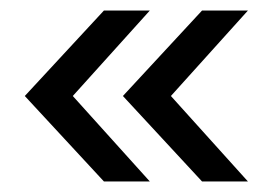

<svg xmlns="http://www.w3.org/2000/svg" viewBox="-20 -435 520 364"><path d="M264 -91H177L27 -253L177 -415H264L118 -253ZM304 -253 450 -91H363L213 -253L363 -415H450Z"/></svg>

Font: Hind Mysuru
Style: Regular
Weight: 400
Designer: Manushi Parikh, Hitesh Malaviya
Foundry: Indian Type Foundry
Version: Version 0.703;PS 1.0;hotconv 1.0.86;makeotf.lib2.5.63406